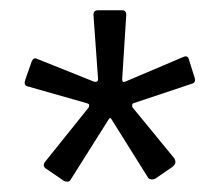

<svg xmlns="http://www.w3.org/2000/svg" viewBox="-20 -762 420 374"><path d="M197 -530Q196 -532 194.5 -532Q193 -532 192 -530L117 -411Q115 -408 111 -408Q107 -408 104 -410L69 -434Q62 -439 68 -447L153 -553Q154 -556 153.5 -558Q153 -560 149 -561L33 -594Q26 -596 29 -606L42 -643Q46 -651 53 -647L163 -603Q166 -602 168.5 -603Q171 -604 171 -608L162 -734Q162 -737 164 -739.5Q166 -742 171 -742H218Q222 -742 224 -739.5Q226 -737 226 -734L218 -608Q218 -600 224 -603L337 -651Q346 -655 348 -646L359 -611Q362 -601 354 -599L240 -561Q238 -560 237.5 -558Q237 -556 238 -553L320 -453Q322 -449 321.5 -445Q321 -441 316 -437L284 -415Q279 -412 275 -412.5Q271 -413 269 -415Z"/></svg>

Font: Libre Franklin Thin
Style: Regular
Weight: 400
Version: Version 3.000